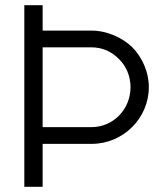

<svg xmlns="http://www.w3.org/2000/svg" viewBox="-20 -714 640 734"><path d="M330 -597H143V-694H73V0H143V-164H330C451 -164 549 -262 549 -381C549 -438 524 -495 485 -534C448 -570 389 -597 330 -597ZM330 -228H143V-533H330C371 -533 407 -517 435 -488C462 -462 479 -423 479 -381C479 -295 412 -228 330 -228Z"/></svg>

Font: LilGrotesk
Style: Regular
Weight: 400
Designer: Bastien Sozeau
Foundry: NBR — Bastien Sozeau
Version: Version 2.001